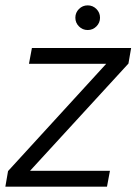

<svg xmlns="http://www.w3.org/2000/svg" viewBox="-26 -696 512 716"><path d="M-6 0 4 -58 370 -458H82L93 -517H463L453 -459L86 -59H384L373 0ZM301 -584Q282 -584 268.5 -597.5Q255 -611 255 -630Q255 -649 268.5 -662.5Q282 -676 301 -676Q320 -676 333.5 -662.5Q347 -649 347 -630Q347 -611 333.5 -597.5Q320 -584 301 -584Z"/></svg>

Font: DM Sans 11pt Light
Style: Italic
Weight: 300
Italic angle: -10°
Version: Version 4.004;gftools[0.9.30]